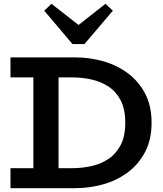

<svg xmlns="http://www.w3.org/2000/svg" viewBox="-20 -987 857 1007"><path d="M35 0V-105H360Q409 -105 458 -115.5Q507 -126 547.5 -152.5Q588 -179 612.5 -225.5Q637 -272 637 -343Q637 -415 612.5 -461.5Q588 -508 547.5 -534Q507 -560 458 -570.5Q409 -581 360 -581H35V-686H374Q449 -686 520.5 -666Q592 -646 649 -604Q706 -562 740.5 -497.5Q775 -433 775 -343Q775 -254 740.5 -189Q706 -124 649 -82Q592 -40 520.5 -20Q449 0 374 0ZM155 -61V-626H287V-61ZM533 -967 572 -931 423 -756H360L212 -931L250 -967L392 -856Z"/></svg>

Font: BioRhyme ExtraBold
Style: Bold
Weight: 700
Version: Version 1.600;gftools[0.9.33]